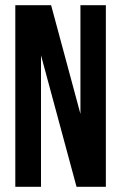

<svg xmlns="http://www.w3.org/2000/svg" viewBox="-20 -720 467 740"><path d="M138 -507V0H39V-700H177L290 -281V-700H388V0H275Z"/></svg>

Font: BebasNeueW01-Regular
Style: Regular
Weight: 400
Designer: Ryoichi Tsunekawa
Foundry: Ryoichi Tsunekawa
Version: Version 1.30